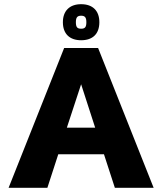

<svg xmlns="http://www.w3.org/2000/svg" viewBox="-20 -896 774 916"><path d="M448 -667H286L21 0H206L258 -160H476L528 0H713ZM299 -287 367 -494 434 -287ZM367 -876C312 -876 280 -844 280 -790C280 -735 312 -704 367 -704C423 -704 454 -735 454 -790C454 -844 423 -876 367 -876ZM367 -759C349 -759 342 -766 342 -790C342 -813 349 -821 367 -821C385 -821 392 -813 392 -790C392 -766 385 -759 367 -759Z"/></svg>

Font: Maven Pro
Style: Black
Weight: 900
Designer: Joe Prince
Foundry: Joe Prince
Version: Version 1.003